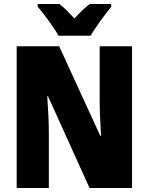

<svg xmlns="http://www.w3.org/2000/svg" viewBox="-20 -947 749 967"><path d="M275 -767H436C460 -808 510 -876 540 -913V-927H433C409 -910 384 -886 355 -854C326 -885 303 -909 279 -927H170V-913C200 -879 254 -805 275 -767ZM645 0V-714H482V-436C482 -391 485 -327 489 -263H485L278 -714H64V0H226V-281C226 -325 223 -393 218 -462H222L431 0Z"/></svg>

Font: Noto Sans Devanagari UI Condensed Black
Style: Regular
Weight: 900
Width: 3
Designer: Jelle Bosma - Monotype Design Team
Foundry: Monotype Imaging Inc.
Version: Version 2.004